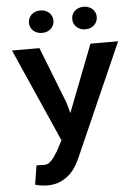

<svg xmlns="http://www.w3.org/2000/svg" viewBox="-62 -776 723 1036"><g transform="rotate(-5 300.0 -258.0)"><path d="M293.9 -221.7 309.6 -165 450.2 -528.3H600.1L332 79.1Q323.2 99.1 309.3 122.6Q295.4 146 274.4 166Q253.4 186 223.4 199.7Q193.4 213.4 152.3 213.4Q142.6 213.4 134.3 212.6Q126 211.9 118.2 210.7Q110.4 209.5 102.8 207.8Q95.2 206.1 86.4 203.6L103 100.1Q111.3 100.1 124.3 100.8Q137.2 101.6 145 101.6Q161.1 101.6 173.6 91.8Q186 82 194.8 70.3Q203.6 58.6 209 48.8Q214.4 39.1 216.3 39.1L249 -22.5L25.4 -528.3H173.8ZM129.4 -669.4Q129.4 -682.1 134.3 -693.4Q139.2 -704.6 147.9 -712.9Q156.7 -721.2 168.9 -725.8Q181.2 -730.5 195.8 -730.5Q210.4 -730.5 222.7 -725.8Q234.9 -721.2 243.7 -712.9Q252.4 -704.6 257.3 -693.4Q262.2 -682.1 262.2 -669.4Q262.2 -656.7 257.3 -645.5Q252.4 -634.3 243.7 -626.2Q234.9 -618.2 222.7 -613.5Q210.4 -608.9 195.8 -608.9Q181.2 -608.9 168.9 -613.5Q156.7 -618.2 147.9 -626.2Q139.2 -634.3 134.3 -645.5Q129.4 -656.7 129.4 -669.4ZM363.8 -669.4Q363.8 -682.1 368.7 -693.4Q373.5 -704.6 382.3 -712.6Q391.1 -720.7 403.3 -725.3Q415.5 -730 430.2 -730Q444.8 -730 457 -725.3Q469.2 -720.7 478 -712.6Q486.8 -704.6 491.7 -693.4Q496.6 -682.1 496.6 -669.4Q496.6 -656.2 491.7 -645Q486.8 -633.8 478 -625.5Q469.2 -617.2 457 -612.5Q444.8 -607.9 430.2 -607.9Q415.5 -607.9 403.3 -612.5Q391.1 -617.2 382.3 -625.5Q373.5 -633.8 368.7 -645Q363.8 -656.2 363.8 -669.4Z"/></g></svg>

Font: Roboto Mono
Style: Bold
Weight: 700
Designer: Google
Version: Version 2.000985; 2015; ttfautohint (v1.3)